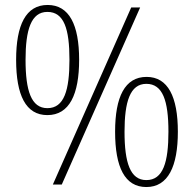

<svg xmlns="http://www.w3.org/2000/svg" viewBox="-20 -744 782 774"><path d="M171 -280C260 -280 299 -364 299 -503C299 -644 259 -724 172 -724C84 -724 45 -643 45 -503C45 -360 84 -280 171 -280ZM193 0H229L545 -714H509ZM171 -308C106 -308 83 -378 83 -503C83 -623 105 -696 171 -696C238 -696 260 -628 260 -503C260 -381 239 -308 171 -308ZM570 10C658 10 697 -74 697 -213C697 -354 657 -434 571 -434C483 -434 444 -353 444 -213C444 -70 483 10 570 10ZM570 -18C505 -18 482 -88 482 -213C482 -333 504 -406 570 -406C636 -406 659 -338 659 -213C659 -91 638 -18 570 -18Z"/></svg>

Font: Noto Serif Devanagari Condensed ExtraLight
Style: Regular
Weight: 200
Width: 3
Designer: Universal Thirst, Indian Type Foundry and the Monotype Design Team
Foundry: Monotype Imaging Inc.
Version: Version 2.004